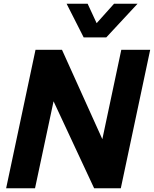

<svg xmlns="http://www.w3.org/2000/svg" viewBox="-20 -1006 823 1026"><path d="M167.2 0H12.8L169.8 -740H311.2L546.4 -219L519 -225.2L628.2 -740H782.6L625.6 0H483L246 -508L274.4 -503.2ZM547.8 -806H427.2L335.8 -986.2H448.2L515.2 -841.6L466.4 -848.6L589.6 -986.2H715.2Z"/></svg>

Font: Be Vietnam Pro Variable Thin
Style: Italic
Weight: 100
Italic angle: -12°
Designer: Lam Bao, Tony Le, Vietanh Nguyen
Foundry: Yellow Type Foundry
Version: Version 1.002